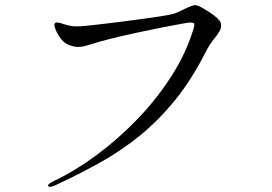

<svg xmlns="http://www.w3.org/2000/svg" viewBox="-20 -707 1040 735"><path d="M184 -13Q265 -51 348.5 -112.5Q432 -174 507 -252Q582 -330 638.5 -419Q695 -508 722 -601Q727 -618 720 -619.5Q713 -621 709 -621Q705 -621 675.5 -616Q646 -611 601 -602Q556 -593 504.5 -582Q453 -571 405 -559Q357 -547 323 -536Q289 -524 266 -528.5Q243 -533 229 -543Q217 -552 206.5 -568Q196 -584 191 -598.5Q186 -613 190 -618Q194 -622 203 -620.5Q212 -619 223 -615Q251 -606 270.5 -606Q290 -606 308 -608Q320 -609 354.5 -613Q389 -617 433 -622.5Q477 -628 521.5 -634Q566 -640 600.5 -645.5Q635 -651 647 -655Q661 -660 677 -668Q693 -676 707.5 -682Q722 -688 731 -687Q738 -686 752.5 -678Q767 -670 783 -659.5Q799 -649 811 -638Q823 -627 825 -620Q829 -602 820.5 -587.5Q812 -573 797.5 -555.5Q783 -538 769 -511Q715 -404 652 -326Q589 -248 517.5 -189.5Q446 -131 363.5 -85Q281 -39 188 4Q178 8 171.5 8Q165 8 164 4Q162 -2 184 -13Z"/></svg>

Font: Shippori Mincho TTF
Style: Regular
Weight: 400
Version: Version 2.100